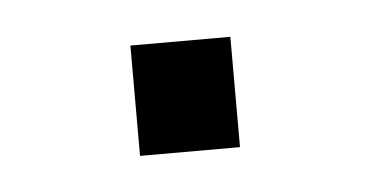

<svg xmlns="http://www.w3.org/2000/svg" viewBox="-25 -122 310 155"><g transform="rotate(-5 130.0 -44.5)"><path d="M84 0V-89.4H165V0Z"/></g></svg>

Font: AntonioLight
Style: Regular
Weight: 300
Designer: Vernon Adams
Foundry: Vernon Adams
Version: Version 1.002